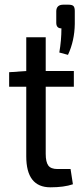

<svg xmlns="http://www.w3.org/2000/svg" viewBox="-20 -790 357 819"><path d="M250 -770H272Q288 -770 293.5 -764Q299 -758 299 -743V-688Q298 -616 270 -556L233 -566Q242 -618 242 -669Q220 -669 220 -693V-743Q221 -770 250 -770ZM175 -487H295V-420H175V-134Q175 -99 186 -84Q197 -69 225 -69H281L291 -4Q253 9 195 9Q92 9 92 -123V-420H19V-482L92 -487V-631H175Z"/></svg>

Font: exo2condensed_r
Style: Regular
Weight: 400
Width: 3
Designer: Natanael Gama
Version: Version 1.001;PS 001.001;hotconv 1.0.70;makeotf.lib2.5.58329